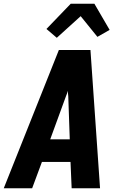

<svg xmlns="http://www.w3.org/2000/svg" viewBox="-32 -1001 652 1021"><path d="M-12 0 281 -735H449L500 0H349L343 -140H191L139 0ZM235 -260H339L331 -490Q330 -497 329.5 -504Q329 -511 329 -518Q327 -511 324.5 -504Q322 -497 319 -490ZM270 -800 215 -847 344 -981H470L551 -842L486 -805L397 -915Z"/></svg>

Font: Iosevka Aile Heavy Oblique
Style: Regular
Weight: 900
Italic angle: -9°
Designer: Belleve Invis
Foundry: Belleve Invis
Version: Version 31.1.0; ttfautohint (v1.8.4)